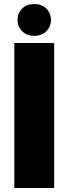

<svg xmlns="http://www.w3.org/2000/svg" viewBox="-20 -944 346 964"><path d="M52 -728H252V0H52ZM152 -764Q115 -764 91.5 -787Q68 -810 68 -844Q68 -878 91.5 -901Q115 -924 152 -924Q189 -924 212.5 -901Q236 -878 236 -844Q236 -810 212.5 -787Q189 -764 152 -764Z"/></svg>

Font: Murecho Black
Style: Regular
Weight: 900
Designer: Neil Summerour
Foundry: Positype
Version: Version 1.010; ttfautohint (v1.8.3)